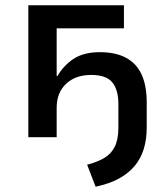

<svg xmlns="http://www.w3.org/2000/svg" viewBox="-20 -518 631 725"><path d="M341 187 309 104Q347 94 373 79Q399 64 413 36.5Q427 9 427 -36V-126Q427 -178 404.5 -206.5Q382 -235 324 -235Q265 -235 229.5 -201.5Q194 -168 194 -111V0H87V-498H448V-411H194V-231H197Q221 -272 259 -296.5Q297 -321 357 -321Q417 -321 456.5 -299.5Q496 -278 515 -236Q534 -194 534 -132V-36Q534 8 523 44Q512 80 489 108Q466 136 429.5 156Q393 176 341 187Z"/></svg>

Font: Nunito Sans 7pt SemiCondensed SemiBold
Style: Regular
Weight: 600
Width: 4
Designer: Vernon Adams
Foundry: Vernon Adams
Version: Version 3.101;gftools[0.9.27]